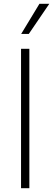

<svg xmlns="http://www.w3.org/2000/svg" viewBox="-20 -982 277 1002"><path d="M133.2 -727.3V0H89.8V-727.3ZM90.6 -805 185.7 -962H237.2L130.3 -805Z"/></svg>

Font: Inter Extra Light BETA
Style: Regular
Weight: 200
Designer: Rasmus Andersson
Foundry: rsms
Version: Version 3.011;git-f93a4a705